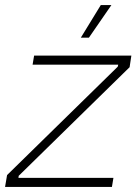

<svg xmlns="http://www.w3.org/2000/svg" viewBox="-25 -740 549 760"><path d="M-5 0H418L424 -36H48L49 -44L488 -474L495 -520H110L104 -484H443L441 -476L3 -47ZM327 -591 416 -720H374L295 -591Z"/></svg>

Font: Fixel Display ExtraLight
Style: Italic
Weight: 200
Italic angle: -10°
Designer: AlfaBravo + MacPaw
Foundry: Kyrylo Tkachov, Marchela Mozhyna, Serhii Makarenko, Maria Weinstein, Zakhar Kryvoshyya
Version: Version 1.210;Glyphs 3.2 (3217)